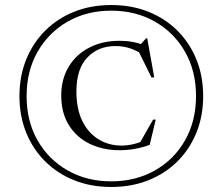

<svg xmlns="http://www.w3.org/2000/svg" viewBox="-20 -735 887 765"><path d="M423.5 -715Q503.5 -715 570.5 -688.5Q637.5 -662 686.5 -613.2Q735.5 -564.5 762.5 -498.2Q789.5 -432 789.5 -352Q789.5 -272.5 762.5 -206.2Q735.5 -140 686.5 -91.5Q637.5 -43 570.5 -16.5Q503.5 10 423.5 10Q343 10 276.2 -16.5Q209.5 -43 160.5 -91.5Q111.5 -140 84.5 -206.2Q57.5 -272.5 57.5 -352Q57.5 -432 84.5 -498.2Q111.5 -564.5 160.5 -613.2Q209.5 -662 276.2 -688.5Q343 -715 423.5 -715ZM423 -692.5Q326 -692.5 249.8 -649Q173.5 -605.5 129.8 -528.8Q86 -452 86 -352Q86 -252 129.8 -175.5Q173.5 -99 249.8 -55.8Q326 -12.5 423 -12.5Q520.5 -12.5 597 -55.8Q673.5 -99 717.2 -175.8Q761 -252.5 761 -352.5Q761 -452 717.2 -528.8Q673.5 -605.5 597 -649Q520.5 -692.5 423 -692.5ZM464 -155Q489 -155 514 -161.2Q539 -167.5 560.5 -179.5L532.5 -157.5L590 -258.5H600.5L576.5 -158Q552 -148.5 520.8 -142.5Q489.5 -136.5 456.5 -136.5Q390 -136.5 337.5 -162Q285 -187.5 254.5 -236.2Q224 -285 224 -355Q224 -419.5 253.5 -468.8Q283 -518 335.5 -545.2Q388 -572.5 457 -572.5Q484 -572.5 509.2 -567.8Q534.5 -563 561 -553L535.5 -552.5L562 -582.5H566.5L594.5 -427.5L584 -425.5L525.5 -544L553 -515Q524.5 -534 497.2 -542.8Q470 -551.5 440 -551.5Q371.5 -551.5 328 -506Q284.5 -460.5 284.5 -370.5Q284.5 -300.5 308.2 -252.5Q332 -204.5 372.8 -179.8Q413.5 -155 464 -155Z"/></svg>

Font: Newsreader 60pt Light
Style: Regular
Weight: 300
Designer: Hugues Gentile
Foundry: Production Type
Version: Version 1.003